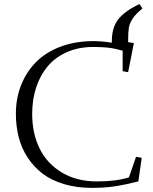

<svg xmlns="http://www.w3.org/2000/svg" viewBox="-20 -914 754 944"><path d="M58.1 -355Q58.1 -431.2 84 -496.1Q109.9 -561 157.5 -609.1Q205.1 -657.2 277.8 -684.6Q350.6 -711.9 439.9 -711.9Q478 -711.9 529.8 -704.1V-710.9Q529.8 -779.3 562.3 -820.1Q594.7 -860.8 666 -894L680.2 -872.1Q647.5 -845.7 632.3 -822.8Q617.2 -799.8 613.5 -777.8Q609.9 -755.9 609.9 -711.9V-707L638.2 -702.1L609.9 -559.1L583 -564V-665Q540 -676.8 509.5 -679.9Q479 -683.1 439 -683.1Q366.7 -683.1 309.1 -657.7Q251.5 -632.3 214.4 -587.9Q177.2 -543.5 157.7 -483.6Q138.2 -423.8 138.2 -354Q138.2 -258.3 174.8 -183.8Q211.4 -109.4 284.4 -65.7Q357.4 -22 457 -22Q552.7 -22 613.8 -42L648.9 -143.1L676.8 -138.2L660.2 -22Q593.8 -5.4 543.5 2.2Q493.2 9.8 432.1 9.8Q356.9 9.8 294.9 -8.8Q232.9 -27.3 189.5 -60.3Q146 -93.3 116 -139.2Q85.9 -185.1 72 -239.3Q58.1 -293.5 58.1 -355Z"/></svg>

Font: Dehuti
Style: Book
Weight: 400
Version: Version 1.2